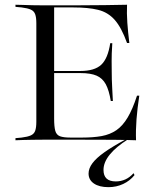

<svg xmlns="http://www.w3.org/2000/svg" viewBox="-20 -591 674 809"><path d="M162.1 -2.4Q137.9 -2.4 116.9 -2Q96 -1.6 78.2 -1.2Q60.5 -0.8 45.2 0V-8.9L71 -11.3Q96.8 -14.5 110.1 -20.6Q123.4 -26.6 128.2 -39.9Q133.1 -53.2 133.1 -78.2V-492.7Q133.1 -517.7 128.2 -531Q123.4 -544.4 110.1 -550.4Q96.8 -556.5 71 -559.7L45.2 -562.1V-571Q60.5 -571 78.2 -570.2Q96 -569.4 116.9 -569Q137.9 -568.5 162.1 -568.5H171.8H296.8Q368.5 -568.5 421 -569.4Q473.4 -570.2 515.3 -571Q513.7 -535.5 516.5 -495.2Q519.4 -454.8 525 -409.7H515.3Q491.9 -475 463.3 -507.3Q434.7 -539.5 393.1 -549.6Q351.6 -559.7 289.5 -559.7H208.1V-91.1Q208.1 -57.3 212.9 -39.9Q217.7 -22.6 232.7 -16.9Q247.6 -11.3 277.4 -11.3H325.8Q373.4 -11.3 408.5 -17.7Q443.5 -24.2 470.2 -42.3Q496.8 -60.5 517.7 -95.6Q538.7 -130.6 557.3 -187.9H566.9Q558.9 -135.5 555.2 -88.7Q551.6 -41.9 553.2 0Q510.5 -1.6 456 -2Q401.6 -2.4 327.4 -2.4H171.8ZM178.2 -283.1V-291.9H415.3V-283.1ZM446.8 -165.3Q439.5 -210.5 425.8 -235.9Q412.1 -261.3 387.1 -272.2Q362.1 -283.1 318.5 -283.1V-291.9Q378.2 -291.9 406.5 -318.1Q434.7 -344.4 444.4 -408.9H453.2Q450 -359.7 450.4 -333.9Q450.8 -308.1 450.8 -287.1Q450.8 -271.8 451.2 -256Q451.6 -240.3 452.8 -219Q454 -197.6 455.6 -165.3ZM437.1 197.6Q398.4 197.6 375.8 182.3Q353.2 166.9 353.2 140.3Q353.2 118.5 369.4 96.8Q385.5 75 420.2 50.4Q454.8 25.8 510.5 -4H519.4Q469.4 27.4 442.7 60.1Q416.1 92.7 416.1 125Q416.1 173.4 467.7 173.4Q512.1 173.4 542.7 138.7L546.8 146.8Q527.4 171 498.8 184.3Q470.2 197.6 437.1 197.6Z"/></svg>

Font: Playfair 144pt SemiExpanded Light
Style: Regular
Weight: 300
Width: 6
Designer: Claus Eggers Sørensen
Foundry: Claus Eggers Sørensen
Version: Version 2.203